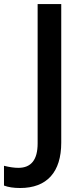

<svg xmlns="http://www.w3.org/2000/svg" viewBox="-96 -734 415 953"><path d="M3.9 199.2C137.2 199.2 208 120.1 208 -25.9V-713.9H90.8V-22C90.8 58.6 59.1 99.1 -4.9 99.1C-24.9 99.1 -48.8 95.7 -76.2 88.9V187C-54.7 195.3 -27.8 199.2 3.9 199.2Z"/></svg>

Font: Sahel SemiBold
Style: Bold
Weight: 600
Foundry: Saber Rastikerdar (saber.rastikerdar@gmail.com)
Version: Version 3.4.0